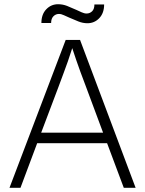

<svg xmlns="http://www.w3.org/2000/svg" viewBox="-20 -889 687 909"><path d="M25 0 291 -700H359L622 0H566L487 -211H156L77 0ZM257 -478 175 -261H468L385 -484Q371 -521 361 -548Q351 -575 342 -601.5Q333 -628 322 -661Q311 -626 301.5 -599Q292 -572 281.5 -544Q271 -516 257 -478ZM394 -779Q372 -779 351 -787.5Q330 -796 307 -806Q295 -811 282.5 -817Q270 -823 259 -823Q244 -823 233 -812Q222 -801 222 -780H176Q176 -821 199 -845Q222 -869 255 -869Q277 -869 297.5 -861Q318 -853 342 -842Q353 -837 366 -831Q379 -825 390 -825Q405 -825 416 -835.5Q427 -846 427 -868H473Q473 -827 450 -803Q427 -779 394 -779Z"/></svg>

Font: Lexend ExtraLight
Style: Regular
Weight: 200
Designer: Bonnie Shaver-Troup, Thomas Jockin
Foundry: Lexend
Version: Version 1.007; ttfautohint (v1.8.3)